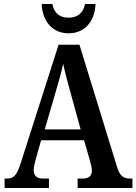

<svg xmlns="http://www.w3.org/2000/svg" viewBox="-20 -937 680 957"><path d="M322 -771C411 -771 454 -842 456 -917H404C394 -869 364 -849 322 -849C280 -849 250 -869 241 -917H188C190 -842 233 -771 322 -771ZM3 0H224V-47H194C162 -47 148 -63 148 -89C148 -106 155 -131 159 -147L185 -238H399L428 -137C433 -121 438 -100 438 -86C438 -60 421 -47 394 -47H367V0H640V-47H629C596 -47 577 -60 564 -103L376 -714H272L83 -123C63 -60 46 -47 15 -47H3ZM203 -292 259 -484C273 -531 286 -578 295 -619C303 -578 317 -529 331 -477L382 -292Z"/></svg>

Font: Noto Serif Condensed Semi
Style: Regular
Weight: 600
Width: 3
Designer: Monotype Design Team
Foundry: Monotype Imaging Inc.
Version: Version 1.002